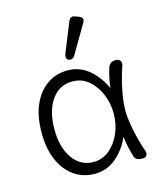

<svg xmlns="http://www.w3.org/2000/svg" viewBox="-112 -820 765 913"><g transform="rotate(-15 270.0 -363.0)"><path d="M242 12Q186 12 142 -18Q98 -48 72.5 -105Q47 -162 47 -242Q47 -323 72.5 -380Q98 -437 142 -467Q186 -497 242 -497Q303 -497 348.5 -457.5Q394 -418 418 -362Q420 -385 425.5 -410Q431 -435 438 -458Q447 -485 475 -485Q492 -485 499 -474.5Q506 -464 499 -447Q482 -397 470.5 -341Q459 -285 459 -242Q459 -200 470.5 -144Q482 -88 499 -38Q506 -21 501 -10.5Q496 0 481 0H475Q447 0 440 -20Q424 -72 418 -123Q394 -66 348 -27Q302 12 242 12ZM253 -44Q297 -45 330.5 -73.5Q364 -102 383 -147Q402 -192 402 -242Q402 -293 383 -338Q364 -383 330.5 -411.5Q297 -440 253 -440Q188 -442 149 -387.5Q110 -333 110 -242Q110 -152 149 -97.5Q188 -43 253 -44ZM292 -557Q281 -538 262 -544Q245 -552 253 -575L312 -721Q321 -745 345 -735L362 -729Q388 -718 373 -695Z"/></g></svg>

Font: Shin Retro Maru Gothic Regular
Style: Regular
Weight: 400
Designer: Iose
Foundry: Typographish
Version: Version 1.002